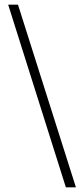

<svg xmlns="http://www.w3.org/2000/svg" viewBox="-20 -743 360 822"><path d="M262 59 15 -723H57L305 59Z"/></svg>

Font: Public Sans Thin
Style: Regular
Weight: 100
Designer: The Public Sans project authors (U.S. Web Design System). Libre Franklin designed by Pablo Impallari and Rodrigo Fuenzal
Version: Version 1.008